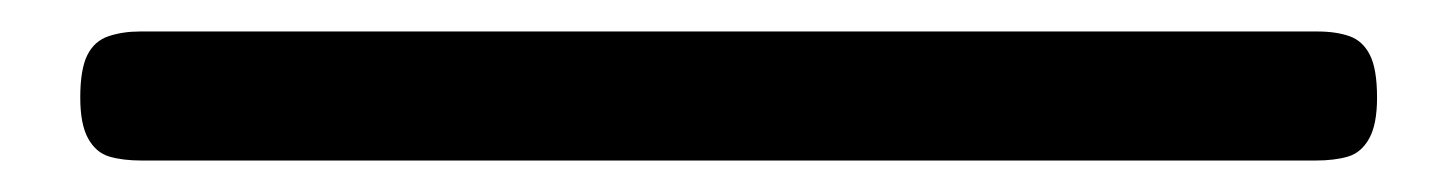

<svg xmlns="http://www.w3.org/2000/svg" viewBox="-20 41 925 122"><path d="M70 143Q58 143 49.5 140.5Q41 138 36 129Q31 120 31 103Q31 85 35.5 76Q40 67 49 64Q58 61 69 61H817Q829 61 837.5 64Q846 67 850.5 76Q855 85 855 103Q855 120 850 129Q845 138 836.5 140.5Q828 143 816 143Z"/></svg>

Font: Fredoka SemiExpanded
Style: Regular
Weight: 400
Width: 6
Designer: Ben Nathan
Foundry: Milena B. Brandão, Ben Nathan
Version: Version 2.001